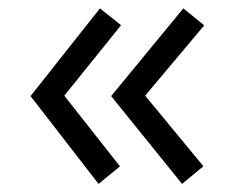

<svg xmlns="http://www.w3.org/2000/svg" viewBox="-20 -530 584 460"><path d="M134 -300.8 267.4 -131.4 216.1 -89.4 53.2 -299.8 219.4 -509.9 270.1 -469.6ZM327.8 -300.8 467.3 -131.7 416.2 -89.4 246.3 -299.8 419.2 -509.9 469.3 -469.3Z"/></svg>

Font: Yaldevi ExtraLight
Style: Regular
Weight: 200
Designer: Sol Matas, Rajitha Manaperi, Kosala Senevirathne
Foundry: Mooniak
Version: Version 1.100